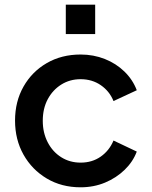

<svg xmlns="http://www.w3.org/2000/svg" viewBox="-20 -785 646 817"><path d="M323 12Q379 12 427 -8Q475 -28 510.5 -62.5Q546 -97 562 -140L463 -187Q445 -144 408.5 -118.5Q372 -93 323 -93Q277 -93 240.5 -116Q204 -139 183 -179.5Q162 -220 162 -271Q162 -323 183 -362.5Q204 -402 240.5 -425Q277 -448 323 -448Q372 -448 409 -422.5Q446 -397 463 -355L562 -401Q545 -446 509.5 -480.5Q474 -515 426 -534Q378 -553 323 -553Q242 -553 179 -516.5Q116 -480 80 -416.5Q44 -353 44 -272Q44 -191 80 -127Q116 -63 179 -25.5Q242 12 323 12ZM260 -640H385V-765H260Z"/></svg>

Font: Custom Plus Jakarta Sans SemiBold
Style: Regular
Weight: 600
Designer: Gumpita Rahayu & FullSphere
Foundry: Tokotype & FullSphere
Version: Version 1.001;hotconv 1.0.117;makeotfexe 2.5.65602